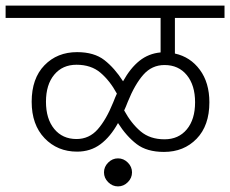

<svg xmlns="http://www.w3.org/2000/svg" viewBox="-40 -654 821 685"><path d="M0 0ZM584 -590V-463Q639 -451 673 -405Q707 -359 707 -289Q707 -206 661.5 -159Q616 -112 545 -112Q484 -112 447.5 -140Q411 -168 381 -215Q354 -166 318.5 -139.5Q283 -113 235 -113Q165 -113 119 -161Q73 -209 73 -291Q73 -374 118.5 -421Q164 -468 235 -468Q296 -468 332.5 -439.5Q369 -411 399 -364Q425 -411 457.5 -437Q490 -463 533 -467V-590H-20V-634H761V-590ZM364 -289Q368 -299 371 -306.5Q374 -314 377 -320Q352 -366 318.5 -394.5Q285 -423 233 -423Q183 -423 153.5 -387.5Q124 -352 124 -291Q124 -230 153.5 -194Q183 -158 233 -158Q278 -158 308.5 -192.5Q339 -227 364 -289ZM547 -422Q502 -422 471.5 -387.5Q441 -353 416 -291Q412 -281 409 -273.5Q406 -266 403 -260Q428 -214 461.5 -185.5Q495 -157 547 -157Q597 -157 626.5 -192.5Q656 -228 656 -289Q656 -350 626.5 -386Q597 -422 547 -422ZM381 -89Q401 -89 416 -74Q431 -59 431 -39Q431 -19 416 -4Q401 11 381 11Q361 11 346 -4Q331 -19 331 -39Q331 -59 346 -74Q361 -89 381 -89Z"/></svg>

Font: Martel Sans ExtraLight
Style: Regular
Weight: 275
Designer: Dan Reynolds and Mathieu Réguer
Foundry: Dan Reynolds and Mathieu Réguer
Version: Version 1.002; ttfautohint (v1.1) -l 5 -r 5 -G 72 -x 0 -D la